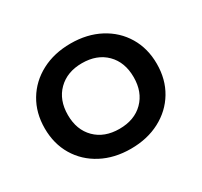

<svg xmlns="http://www.w3.org/2000/svg" viewBox="-114 -660 861 819"><g transform="rotate(-30 316.0 -250.0)"><path d="M40 -250Q40 -326 75 -384.5Q110 -443 172.5 -476Q235 -509 316 -509Q397 -509 459.5 -476Q522 -443 557 -384.5Q592 -326 592 -250Q592 -174 557 -115.5Q522 -57 459.5 -24Q397 9 316 9Q235 9 172.5 -24Q110 -57 75 -115.5Q40 -174 40 -250ZM478 -250Q478 -324 434 -368Q390 -412 316 -412Q243 -412 198.5 -368Q154 -324 154 -250Q154 -177 198 -133Q242 -89 316 -89Q390 -89 434 -133Q478 -177 478 -250Z"/></g></svg>

Font: K2D SemiBold
Style: Regular
Weight: 600
Designer: Katatrad Aksorn Co.,Ltd.
Foundry: Cadson Demak Co.,Ltd.
Version: Version 1.000; ttfautohint (v1.6)